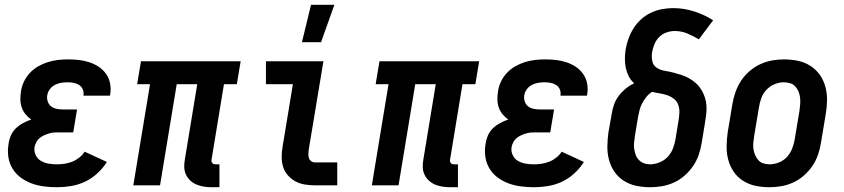

<svg xmlns="http://www.w3.org/2000/svg" viewBox="-20 -777 3540 805"><path d="M219 8Q191 8 164 4.5Q137 1 112.5 -8Q88 -17 67 -32.5Q46 -48 32.5 -70Q19 -92 15 -119Q11 -146 16 -174Q18 -191 25.5 -208.5Q33 -226 46.5 -239Q60 -252 77 -261Q94 -270 111 -276Q98 -285 87.5 -297.5Q77 -310 71.5 -325.5Q66 -341 65.5 -358.5Q65 -376 68 -394Q71 -415 80.5 -435Q90 -455 105.5 -471.5Q121 -488 140.5 -499Q160 -510 180.5 -516.5Q201 -523 222.5 -525.5Q244 -528 264 -528Q288 -528 310.5 -525.5Q333 -523 354.5 -516Q376 -509 394 -497Q412 -485 424.5 -467.5Q437 -450 441.5 -427.5Q446 -405 442 -382L441 -376H330V-378Q332 -391 327 -402.5Q322 -414 312 -420.5Q302 -427 289.5 -429.5Q277 -432 264 -432Q251 -432 237.5 -430Q224 -428 211 -421.5Q198 -415 189 -403Q180 -391 178 -377Q176 -363 180.5 -350.5Q185 -338 195 -330.5Q205 -323 218.5 -320.5Q232 -318 246 -318H303L287 -222H230Q219 -222 208.5 -221.5Q198 -221 187.5 -218Q177 -215 166.5 -210.5Q156 -206 147 -199Q138 -192 132.5 -181.5Q127 -171 125 -161Q122 -143 129.5 -127Q137 -111 151.5 -102.5Q166 -94 183.5 -91Q201 -88 219 -88Q235 -88 251 -90.5Q267 -93 282.5 -99Q298 -105 312 -116Q326 -127 335 -141L428 -98Q412 -72 388 -50Q364 -28 336 -15Q308 -2 278 3Q248 8 219 8Z M868 8Q851 8 835 5.5Q819 3 804.5 -3Q790 -9 778.5 -19.5Q767 -30 760 -44.5Q753 -59 752.5 -75.5Q752 -92 755 -108L807 -424H721L651 0H539L609 -424H555L571 -520H989L973 -424H919L867 -108Q866 -104 867 -100Q868 -96 870.5 -93Q873 -90 876.5 -89Q880 -88 884 -88H900V8Z M1300 0Q1279 0 1257.5 -3.5Q1236 -7 1218 -17Q1200 -27 1186.5 -42.5Q1173 -58 1167 -77.5Q1161 -97 1161 -119Q1161 -141 1165 -163L1208 -424H1095V-520H1336L1274 -147Q1273 -138 1273 -129.5Q1273 -121 1275.5 -113.5Q1278 -106 1285 -101Q1292 -96 1301 -96H1394V0ZM1246 -600 1284 -757H1382L1326 -600Z M1868 8Q1851 8 1835 5.5Q1819 3 1804.5 -3Q1790 -9 1778.5 -19.5Q1767 -30 1760 -44.5Q1753 -59 1752.5 -75.5Q1752 -92 1755 -108L1807 -424H1721L1651 0H1539L1609 -424H1555L1571 -520H1989L1973 -424H1919L1867 -108Q1866 -104 1867 -100Q1868 -96 1870.5 -93Q1873 -90 1876.5 -89Q1880 -88 1884 -88H1900V8Z M2219 8Q2191 8 2164 4.5Q2137 1 2112.5 -8Q2088 -17 2067 -32.5Q2046 -48 2032.5 -70Q2019 -92 2015 -119Q2011 -146 2016 -174Q2018 -191 2025.5 -208.5Q2033 -226 2046.5 -239Q2060 -252 2077 -261Q2094 -270 2111 -276Q2098 -285 2087.5 -297.5Q2077 -310 2071.5 -325.5Q2066 -341 2065.5 -358.5Q2065 -376 2068 -394Q2071 -415 2080.5 -435Q2090 -455 2105.5 -471.5Q2121 -488 2140.5 -499Q2160 -510 2180.5 -516.5Q2201 -523 2222.5 -525.5Q2244 -528 2264 -528Q2288 -528 2310.5 -525.5Q2333 -523 2354.5 -516Q2376 -509 2394 -497Q2412 -485 2424.5 -467.5Q2437 -450 2441.5 -427.5Q2446 -405 2442 -382L2441 -376H2330V-378Q2332 -391 2327 -402.5Q2322 -414 2312 -420.5Q2302 -427 2289.5 -429.5Q2277 -432 2264 -432Q2251 -432 2237.5 -430Q2224 -428 2211 -421.5Q2198 -415 2189 -403Q2180 -391 2178 -377Q2176 -363 2180.5 -350.5Q2185 -338 2195 -330.5Q2205 -323 2218.5 -320.5Q2232 -318 2246 -318H2303L2287 -222H2230Q2219 -222 2208.5 -221.5Q2198 -221 2187.5 -218Q2177 -215 2166.5 -210.5Q2156 -206 2147 -199Q2138 -192 2132.5 -181.5Q2127 -171 2125 -161Q2122 -143 2129.5 -127Q2137 -111 2151.5 -102.5Q2166 -94 2183.5 -91Q2201 -88 2219 -88Q2235 -88 2251 -90.5Q2267 -93 2282.5 -99Q2298 -105 2312 -116Q2326 -127 2335 -141L2428 -98Q2412 -72 2388 -50Q2364 -28 2336 -15Q2308 -2 2278 3Q2248 8 2219 8Z M2706 8Q2676 8 2647.5 2Q2619 -4 2595.5 -19Q2572 -34 2556.5 -56.5Q2541 -79 2533.5 -106.5Q2526 -134 2526.5 -163.5Q2527 -193 2531 -222L2545 -301Q2548 -321 2555 -340Q2562 -359 2574.5 -375.5Q2587 -392 2603.5 -405.5Q2620 -419 2639 -428Q2625 -440 2616.5 -456.5Q2608 -473 2604 -491.5Q2600 -510 2600 -529.5Q2600 -549 2603 -569Q2607 -592 2615 -614.5Q2623 -637 2636 -658Q2649 -679 2668 -696Q2687 -713 2709 -723.5Q2731 -734 2755 -738.5Q2779 -743 2802 -743Q2848 -743 2891 -729Q2934 -715 2970 -692L2910 -612Q2887 -626 2862 -636.5Q2837 -647 2809 -647Q2792 -647 2774.5 -641Q2757 -635 2744 -622Q2731 -609 2724 -592Q2717 -575 2714 -558Q2711 -539 2715 -520.5Q2719 -502 2734 -492.5Q2749 -483 2767.5 -480Q2786 -477 2803.5 -472.5Q2821 -468 2838 -462.5Q2855 -457 2870.5 -448Q2886 -439 2899 -427Q2912 -415 2921 -400Q2930 -385 2935.5 -368Q2941 -351 2942 -332.5Q2943 -314 2940.5 -295Q2938 -276 2935 -257L2922 -178Q2918 -153 2909.5 -128Q2901 -103 2886 -81Q2871 -59 2850.5 -41Q2830 -23 2806 -12Q2782 -1 2756.5 3.5Q2731 8 2706 8ZM2706 -88Q2725 -88 2745 -96Q2765 -104 2779.5 -119.5Q2794 -135 2801.5 -154.5Q2809 -174 2812 -193L2825 -272Q2828 -289 2828.5 -306Q2829 -323 2823.5 -338Q2818 -353 2805 -363Q2792 -373 2777 -378Q2762 -383 2746 -385.5Q2730 -388 2714 -392Q2700 -383 2690 -370.5Q2680 -358 2672.5 -344Q2665 -330 2661.5 -315.5Q2658 -301 2655 -286L2642 -207Q2640 -193 2638.5 -179.5Q2637 -166 2639 -152.5Q2641 -139 2645.5 -127Q2650 -115 2659 -106Q2668 -97 2680 -92.5Q2692 -88 2706 -88Z M3206 8Q3176 8 3147.5 2Q3119 -4 3095.5 -19Q3072 -34 3056.5 -56.5Q3041 -79 3033.5 -106.5Q3026 -134 3026.5 -163.5Q3027 -193 3031 -222L3051 -342Q3055 -367 3064 -392Q3073 -417 3087.5 -439Q3102 -461 3123 -479Q3144 -497 3168 -508Q3192 -519 3217 -523.5Q3242 -528 3267 -528Q3297 -528 3325.5 -522Q3354 -516 3377.5 -501Q3401 -486 3417 -463.5Q3433 -441 3440.5 -413.5Q3448 -386 3447.5 -356.5Q3447 -327 3442 -298L3422 -178Q3418 -153 3409.5 -128Q3401 -103 3386 -81Q3371 -59 3350.5 -41Q3330 -23 3306 -12Q3282 -1 3256.5 3.5Q3231 8 3206 8ZM3207 -88Q3226 -88 3246 -96Q3266 -104 3280 -119.5Q3294 -135 3301.5 -154.5Q3309 -174 3312 -193L3332 -313Q3334 -327 3335 -341Q3336 -355 3334.5 -368Q3333 -381 3328 -393Q3323 -405 3314.5 -414.5Q3306 -424 3293 -428Q3280 -432 3266 -432Q3247 -432 3227.5 -424Q3208 -416 3193.5 -400.5Q3179 -385 3172 -365.5Q3165 -346 3162 -327L3142 -207Q3140 -193 3138.5 -179Q3137 -165 3139 -152Q3141 -139 3146 -127Q3151 -115 3159.5 -105.5Q3168 -96 3180.5 -92Q3193 -88 3207 -88Z"/></svg>

Font: Iosevka Curly
Style: Bold Italic
Weight: 700
Italic angle: -9°
Monospace: yes
Designer: Belleve Invis
Foundry: Belleve Invis
Version: Version 22.1.2; ttfautohint (v1.8.4)